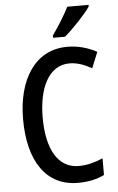

<svg xmlns="http://www.w3.org/2000/svg" viewBox="-62 -982 633 1034"><g transform="rotate(-5 254.5 -465.0)"><path d="M457 -931V-940H342C320 -896 286 -841 251 -792V-780H316C361 -818 431 -892 457 -931ZM327 -635C370 -635 410 -619 447 -598L482 -684C434 -710 380 -725 323 -725C145 -725 52 -566 52 -357C52 -128 147 10 317 10C374 10 419 0 460 -20V-110C417 -92 375 -80 329 -80C219 -80 158 -183 158 -356C158 -514 213 -635 327 -635Z"/></g></svg>

Font: Noto Sans Gujarati UI Condensed Medium
Style: Regular
Weight: 500
Width: 3
Designer: Jelle Bosma - Monotype Design Team, Universal Thirst
Foundry: Monotype Imaging Inc.
Version: Version 2.106